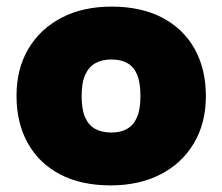

<svg xmlns="http://www.w3.org/2000/svg" viewBox="-20 -551 673 581"><path d="M315 10Q225 10 161.5 -23.5Q98 -57 64 -118Q30 -179 30 -261Q30 -343 66 -403.5Q102 -464 166.5 -497.5Q231 -531 318 -531Q407 -531 471 -497.5Q535 -464 569 -403Q603 -342 603 -260Q603 -179 567 -118Q531 -57 466 -23.5Q401 10 315 10ZM317 -150Q345 -150 364.5 -161Q384 -172 394.5 -196Q405 -220 405 -260Q405 -301 395 -325Q385 -349 365.5 -360Q346 -371 317 -371Q289 -371 269 -360Q249 -349 238 -325Q227 -301 227 -260Q227 -220 237.5 -196Q248 -172 268 -161Q288 -150 317 -150Z"/></svg>

Font: REM Medium ExtraBold
Style: Regular
Weight: 800
Version: Version 1.005;gftools[0.9.28]